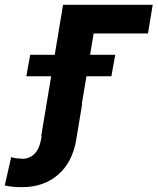

<svg xmlns="http://www.w3.org/2000/svg" viewBox="-173 -566 656 799"><path d="M462.4 -545.9 442.9 -426.8H216.8L145 0H-1.5L89.4 -545.9ZM-63.5 -248.5 -47.4 -337.9H306.6L290.5 -248.5ZM21.5 -133.8H168.9L144.5 13.7Q128.9 108.9 68.8 160.9Q8.8 212.9 -81.5 212.9Q-101.1 212.9 -117.2 211.4Q-133.3 210 -153.3 206.1L-126.5 87.9Q-116.2 91.3 -104.2 92.8Q-92.3 94.2 -77.6 94.7Q-48.8 94.2 -28.8 73.5Q-8.8 52.7 -2 13.7Z"/></svg>

Font: Inter Tight
Style: Bold Italic
Weight: 700
Italic angle: -9.39999°
Designer: Rasmus Andersson
Foundry: rsms
Version: Version 3.004